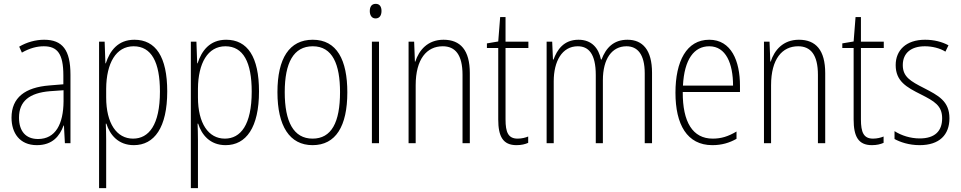

<svg xmlns="http://www.w3.org/2000/svg" viewBox="-20 -746 5003 1000"><path d="M210 -539C165 -539 119 -526 80 -503L94 -472C136 -496 174 -505 208 -505C279 -505 310 -466 310 -353V-307L237 -301C111 -291 40 -238 40 -133C40 -54 82 10 172 10C254 10 291 -38 311 -92H313L318 0H347V-357C347 -486 305 -539 210 -539ZM240 -271 311 -276V-218C310 -101 270 -22 178 -22C115 -22 79 -62 79 -133C79 -219 133 -262 240 -271Z M680 -539C594 -539 552 -481 531 -416H529L525 -529H496V234H533V-16C533 -48 532 -79 531 -102H534C552 -45 595 10 677 10C784 10 851 -82 851 -270C851 -450 791 -539 680 -539ZM676 -505C769 -505 813 -422 813 -269C813 -95 755 -24 673 -24C588 -24 533 -103 533 -239V-284C534 -417 584 -505 676 -505Z M1158 -539C1072 -539 1030 -481 1009 -416H1007L1003 -529H974V234H1011V-16C1011 -48 1010 -79 1009 -102H1012C1030 -45 1073 10 1155 10C1262 10 1329 -82 1329 -270C1329 -450 1269 -539 1158 -539ZM1154 -505C1247 -505 1291 -422 1291 -269C1291 -95 1233 -24 1151 -24C1066 -24 1011 -103 1011 -239V-284C1012 -417 1062 -505 1154 -505Z M1789 -265C1789 -433 1735 -539 1609 -539C1487 -539 1425 -442 1425 -266C1425 -90 1488 10 1608 10C1729 10 1789 -89 1789 -265ZM1463 -266C1463 -419 1509 -505 1609 -505C1712 -505 1751 -411 1751 -266C1751 -108 1706 -24 1608 -24C1509 -24 1463 -112 1463 -266Z M1937 -726C1914 -726 1906 -709 1906 -688C1906 -667 1916 -650 1936 -650C1957 -650 1967 -666 1967 -689C1967 -709 1959 -726 1937 -726ZM1954 -529H1917V0H1954Z M2290 -539C2207 -539 2162 -484 2143 -425H2141L2137 -529H2108V0H2145V-302C2145 -439 2203 -505 2286 -505C2351 -505 2389 -461 2389 -356V0H2427V-365C2427 -485 2378 -539 2290 -539Z M2676 -24C2627 -24 2613 -57 2613 -124V-496H2732V-529H2613V-657H2585L2575 -530L2516 -520V-496H2575V-124C2575 -36 2599 10 2670 10C2696 10 2715 5 2731 -2V-35C2717 -29 2697 -24 2676 -24Z M3248 -539C3176 -539 3136 -497 3113 -436H3110C3098 -495 3062 -539 2993 -539C2915 -539 2881 -485 2863 -436H2860L2856 -529H2827V0H2864V-323C2864 -426 2907 -505 2989 -505C3044 -505 3083 -468 3083 -355V0H3120V-328C3120 -441 3168 -505 3243 -505C3299 -505 3338 -465 3338 -364V0H3376V-367C3376 -486 3327 -539 3248 -539Z M3674 -539C3556 -539 3498 -427 3498 -263C3498 -98 3558 10 3690 10C3739 10 3779 -2 3816 -23V-61C3772 -35 3736 -24 3692 -24C3588 -24 3535 -110 3536 -267H3834V-300C3834 -428 3789 -539 3674 -539ZM3674 -505C3761 -505 3798 -415 3798 -300H3537C3544 -437 3595 -505 3674 -505Z M4141 -539C4058 -539 4013 -484 3994 -425H3992L3988 -529H3959V0H3996V-302C3996 -439 4054 -505 4137 -505C4202 -505 4240 -461 4240 -356V0H4278V-365C4278 -485 4229 -539 4141 -539Z M4527 -24C4478 -24 4464 -57 4464 -124V-496H4583V-529H4464V-657H4436L4426 -530L4367 -520V-496H4426V-124C4426 -36 4450 10 4521 10C4547 10 4566 5 4582 -2V-35C4568 -29 4548 -24 4527 -24Z M4925 -130C4925 -220 4866 -249 4793 -287C4722 -323 4682 -346 4682 -407C4682 -471 4727 -505 4797 -505C4835 -505 4876 -495 4904 -477L4920 -510C4887 -528 4845 -539 4798 -539C4699 -539 4645 -484 4645 -407C4645 -323 4701 -292 4777 -254C4846 -219 4887 -196 4887 -130C4887 -64 4850 -25 4770 -25C4722 -25 4675 -40 4639 -63V-22C4668 -6 4714 10 4770 10C4873 10 4925 -44 4925 -130Z"/></svg>

Font: Noto Sans Gujarati Condensed ExtraLight
Style: Regular
Weight: 200
Width: 3
Designer: Jelle Bosma - Monotype Design Team, Universal Thirst
Foundry: Monotype Imaging Inc.
Version: Version 2.106